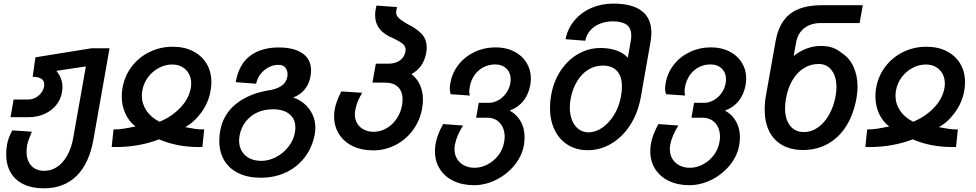

<svg xmlns="http://www.w3.org/2000/svg" viewBox="-20 -819 5440 1070"><path d="M14.5 40.5Q14.5 12.5 19.5 -14.5Q22 -31 29.8 -51.8Q37.5 -72.5 48.5 -92.5L157.5 -85Q135.5 -34 131 -9.5Q128 9.5 128 25.5Q128 75 154 104Q180 133 227.5 133Q267 133 299.8 110.2Q332.5 87.5 355.2 46.5Q378 5.5 387.5 -47.5L458.5 -449L294 -424Q328 -385 328 -332.5Q328 -320 325.5 -305Q318.5 -264 292.5 -232.5Q266.5 -201 226.8 -183.5Q187 -166 139.5 -166H38.5L56 -264.5H138Q160.5 -264.5 181 -276.2Q201.5 -288 214 -307.5Q226.5 -327 226.5 -348.5Q226.5 -370 209.5 -380.5Q192.5 -391 162 -391L177.5 -499.5L489.5 -550H590.5L501 -43Q477.5 91.5 407 161Q336.5 230.5 224.5 230.5Q158.5 230.5 111.2 207.8Q64 185 39.2 142.2Q14.5 99.5 14.5 40.5Z M735.5 -114.5Q700.5 -139.5 679.5 -184.2Q658.5 -229 658.5 -282Q658.5 -307.5 662.5 -328Q674 -395 713.8 -447.5Q753.5 -500 813.2 -529.2Q873 -558.5 943 -558.5Q1007.5 -558.5 1056.2 -533.5Q1105 -508.5 1131.5 -463.8Q1158 -419 1158 -360.5Q1158 -337.5 1153.5 -312.5Q1142.5 -249 1103.2 -194Q1064 -139 1012 -110.5Q1041.5 -104.5 1066 -101Q1090.5 -97.5 1118 -97.5L1108 0L1088.5 0.5Q965.5 0.5 866.5 -42.5Q755 0.5 625 0.5L602.5 0L612.5 -97.5Q642 -97.5 670.2 -102Q698.5 -106.5 735.5 -114.5ZM770.5 -286Q770.5 -240.5 796.2 -202.2Q822 -164 869 -140.5Q938 -169 985.5 -219.2Q1033 -269.5 1043.5 -329Q1045.5 -340.5 1045.5 -354Q1045.5 -384.5 1032.2 -408.5Q1019 -432.5 995 -446Q971 -459.5 939.5 -459.5Q900.5 -459.5 864.8 -440.2Q829 -421 804.5 -387.8Q780 -354.5 773 -313.5Q770.5 -298.5 770.5 -286Z M1202 -35Q1202 -62.5 1207 -89.5Q1223.5 -181.5 1294 -238.8Q1364.5 -296 1471.5 -314.5Q1570.5 -328 1581.5 -391.5Q1582.5 -398.5 1582.5 -404.5Q1582.5 -425.5 1571 -441.5Q1559.5 -457.5 1531.5 -457.5Q1501.5 -457.5 1474.8 -442.8Q1448 -428 1430.2 -403.8Q1412.5 -379.5 1407.5 -352.5L1293.5 -361Q1311.5 -461.5 1374 -508Q1436.5 -554.5 1533 -554.5Q1619.5 -554.5 1666.5 -521.2Q1713.5 -488 1713.5 -426.5Q1713.5 -411.5 1710.5 -395Q1703.5 -353.5 1679.8 -322.8Q1656 -292 1614 -275.5Q1647.5 -265 1675.8 -241Q1704 -217 1720.8 -182.5Q1737.5 -148 1737.5 -107.5Q1737.5 -91 1734.5 -73.5Q1721.5 0 1680 55.5Q1638.5 111 1574.8 141.2Q1511 171.5 1433 171.5Q1361.5 171.5 1309.2 146.2Q1257 121 1229.5 74.5Q1202 28 1202 -35ZM1623 -78.5Q1626 -93.5 1626 -107.5Q1626 -156.5 1593 -183.2Q1560 -210 1500 -210Q1452 -210 1413 -191.8Q1374 -173.5 1348.5 -140.2Q1323 -107 1315 -62.5Q1312.5 -46.5 1312.5 -35.5Q1312.5 -2 1327.8 23.8Q1343 49.5 1371 63.5Q1399 77.5 1436.5 77.5Q1478.5 77.5 1519 56Q1559.5 34.5 1587.5 -1.2Q1615.5 -37 1623 -78.5Z M1842 -170.5Q1842 -191.5 1845.5 -210.5Q1849.5 -232 1858 -255.5Q1866.5 -279 1882 -309.5L1998.5 -302Q1982 -274 1973.2 -252.2Q1964.5 -230.5 1960 -205.5Q1957.5 -191.5 1957.5 -181.5Q1957.5 -153 1970.8 -131Q1984 -109 2007.8 -96.8Q2031.5 -84.5 2063 -84.5Q2100 -84.5 2133.5 -103.8Q2167 -123 2190 -156.8Q2213 -190.5 2220.5 -232.5Q2223.5 -250 2223.5 -265Q2223.5 -309.5 2198.2 -334Q2173 -358.5 2126 -358.5H2055.5L2074.5 -464H2144.5Q2183 -464 2208.5 -482.2Q2234 -500.5 2239.5 -532Q2240.5 -539 2240.5 -542.5Q2240.5 -560 2226.2 -573Q2212 -586 2174.5 -604.5Q2122 -625 2096.2 -657.2Q2070.5 -689.5 2070.5 -735Q2070.5 -759.5 2078 -788L2193 -779.5Q2187.5 -761.5 2187.5 -750.5Q2187.5 -733.5 2200.8 -720Q2214 -706.5 2248.5 -686Q2298.5 -662 2328.2 -631.8Q2358 -601.5 2358 -553Q2358 -542 2355.5 -526Q2340.5 -442 2273 -406Q2305 -381 2321 -344.5Q2337 -308 2337 -263.5Q2337 -240 2332.5 -214.5Q2320.5 -147.5 2281.5 -94.2Q2242.5 -41 2184.2 -11Q2126 19 2059 19Q1994.5 19 1945.2 -5Q1896 -29 1869 -72.2Q1842 -115.5 1842 -170.5Z M2404 23.5Q2404 2.5 2407.5 -18Q2417 -70 2449.5 -127.5L2560.5 -119.5Q2543.5 -93 2531.5 -65Q2519.5 -37 2515 -12Q2513 -0.5 2513 12.5Q2513 43 2527.2 66.5Q2541.5 90 2566.8 103Q2592 116 2624.5 116Q2662 116 2697.5 97.2Q2733 78.5 2757.8 45.8Q2782.5 13 2789.5 -27Q2792.5 -43 2792.5 -57Q2792.5 -88 2780.5 -112Q2768.5 -136 2746.8 -149.5Q2725 -163 2696 -163H2633.5L2648 -246H2704Q2731.5 -246 2757.2 -260.5Q2783 -275 2801 -300.2Q2819 -325.5 2824 -356Q2826 -365.5 2826 -376.5Q2826 -414 2802 -437Q2778 -460 2740 -460Q2704.5 -460 2674.5 -444.5Q2644.5 -429 2624.5 -400.5Q2604.5 -372 2598 -335Q2595 -319.5 2595 -309.5Q2595 -299 2598.5 -286.5L2491.5 -294Q2486.5 -310 2486.5 -325.5Q2486.5 -337.5 2489.5 -354.5Q2499.5 -413 2535.2 -458.5Q2571 -504 2625 -529.5Q2679 -555 2742.5 -555Q2800 -555 2844.5 -532.5Q2889 -510 2913.8 -470.5Q2938.5 -431 2938.5 -381.5Q2938.5 -365 2935.5 -347Q2926 -293 2896.5 -256.2Q2867 -219.5 2820.5 -203Q2861 -180 2882.2 -142Q2903.5 -104 2903.5 -54.5Q2903.5 -30.5 2899.5 -9Q2889 50 2847.5 101.2Q2806 152.5 2745.5 182.8Q2685 213 2621.5 213Q2556.5 213 2507.2 189.2Q2458 165.5 2431 122.5Q2404 79.5 2404 23.5Z M3045 -218.5Q3045 -253 3051.5 -288.5Q3065 -365.5 3104.5 -425.2Q3144 -485 3202 -518.2Q3260 -551.5 3327 -551.5Q3376.5 -551.5 3415.2 -537.8Q3454 -524 3479 -497.5L3495.5 -592.5Q3498 -605.5 3498 -621Q3498 -663 3471.5 -681.5Q3445 -700 3395.5 -700Q3355 -700 3322 -686.2Q3289 -672.5 3268.2 -648Q3247.5 -623.5 3241.5 -592L3132 -600.5Q3143 -659 3180.5 -704Q3218 -749 3274.5 -774Q3331 -799 3398 -799Q3503 -799 3556.5 -758Q3610 -717 3610 -637Q3610 -613.5 3605.5 -586.5L3551 -276.5Q3535.5 -190.5 3493 -123.8Q3450.5 -57 3388.5 -19.5Q3326.5 18 3256 18Q3192 18 3144.2 -11.8Q3096.5 -41.5 3070.8 -95.2Q3045 -149 3045 -218.5ZM3441 -283.5Q3446 -311.5 3446 -337Q3446 -393.5 3418.5 -423.5Q3391 -453.5 3338 -453.5Q3295 -453.5 3258 -430.5Q3221 -407.5 3195.5 -365.2Q3170 -323 3160 -267.5Q3155.5 -243 3155.5 -220Q3155.5 -179.5 3168.2 -148.2Q3181 -117 3204.8 -99.2Q3228.5 -81.5 3259.5 -81.5Q3300 -81.5 3338.2 -108.5Q3376.5 -135.5 3404 -181.8Q3431.5 -228 3441 -283.5Z M3604 23.5Q3604 2.5 3607.5 -18Q3617 -70 3649.5 -127.5L3760.5 -119.5Q3743.5 -93 3731.5 -65Q3719.5 -37 3715 -12Q3713 -0.5 3713 12.5Q3713 43 3727.2 66.5Q3741.5 90 3766.8 103Q3792 116 3824.5 116Q3862 116 3897.5 97.2Q3933 78.5 3957.8 45.8Q3982.5 13 3989.5 -27Q3992.5 -43 3992.5 -57Q3992.5 -88 3980.5 -112Q3968.5 -136 3946.8 -149.5Q3925 -163 3896 -163H3833.5L3848 -246H3904Q3931.5 -246 3957.2 -260.5Q3983 -275 4001 -300.2Q4019 -325.5 4024 -356Q4026 -365.5 4026 -376.5Q4026 -414 4002 -437Q3978 -460 3940 -460Q3904.5 -460 3874.5 -444.5Q3844.5 -429 3824.5 -400.5Q3804.5 -372 3798 -335Q3795 -319.5 3795 -309.5Q3795 -299 3798.5 -286.5L3691.5 -294Q3686.5 -310 3686.5 -325.5Q3686.5 -337.5 3689.5 -354.5Q3699.5 -413 3735.2 -458.5Q3771 -504 3825 -529.5Q3879 -555 3942.5 -555Q4000 -555 4044.5 -532.5Q4089 -510 4113.8 -470.5Q4138.5 -431 4138.5 -381.5Q4138.5 -365 4135.5 -347Q4126 -293 4096.5 -256.2Q4067 -219.5 4020.5 -203Q4061 -180 4082.2 -142Q4103.5 -104 4103.5 -54.5Q4103.5 -30.5 4099.5 -9Q4089 50 4047.5 101.2Q4006 152.5 3945.5 182.8Q3885 213 3821.5 213Q3756.5 213 3707.2 189.2Q3658 165.5 3631 122.5Q3604 79.5 3604 23.5Z M4241.5 -208.5Q4241.5 -248 4248.5 -286.5L4302.5 -590Q4321 -693.5 4383.2 -741.8Q4445.5 -790 4560.5 -790H4788.5L4770.5 -690.5H4555Q4497.5 -690.5 4461.2 -661.5Q4425 -632.5 4416.5 -581L4403 -507Q4434.5 -532.5 4473.8 -547.8Q4513 -563 4554.5 -563Q4591.5 -563 4619.8 -553.2Q4648 -543.5 4671.5 -523Q4713.5 -497 4736.2 -447.5Q4759 -398 4759 -335.5Q4759 -307 4753.5 -274Q4737.5 -183 4696.8 -117.8Q4656 -52.5 4594.2 -17.8Q4532.5 17 4455.5 17Q4388 17 4339.8 -10.2Q4291.5 -37.5 4266.5 -88.2Q4241.5 -139 4241.5 -208.5ZM4637 -284.5Q4641.5 -310 4641.5 -333.5Q4641.5 -391.5 4615 -427Q4588.5 -462.5 4542 -462.5Q4496.5 -462.5 4458.8 -438.5Q4421 -414.5 4395.5 -370.8Q4370 -327 4360 -268.5Q4355 -242 4355 -215.5Q4355 -154.5 4383 -118.8Q4411 -83 4460.5 -83Q4502 -83 4538.5 -108.8Q4575 -134.5 4600.8 -180.5Q4626.5 -226.5 4637 -284.5Z M4935.5 -114.5Q4900.5 -139.5 4879.5 -184.2Q4858.5 -229 4858.5 -282Q4858.5 -307.5 4862.5 -328Q4874 -395 4913.8 -447.5Q4953.5 -500 5013.2 -529.2Q5073 -558.5 5143 -558.5Q5207.5 -558.5 5256.2 -533.5Q5305 -508.5 5331.5 -463.8Q5358 -419 5358 -360.5Q5358 -337.5 5353.5 -312.5Q5342.5 -249 5303.2 -194Q5264 -139 5212 -110.5Q5241.5 -104.5 5266 -101Q5290.5 -97.5 5318 -97.5L5308 0L5288.5 0.5Q5165.5 0.5 5066.5 -42.5Q4955 0.5 4825 0.5L4802.5 0L4812.5 -97.5Q4842 -97.5 4870.2 -102Q4898.5 -106.5 4935.5 -114.5ZM4970.5 -286Q4970.5 -240.5 4996.2 -202.2Q5022 -164 5069 -140.5Q5138 -169 5185.5 -219.2Q5233 -269.5 5243.5 -329Q5245.5 -340.5 5245.5 -354Q5245.5 -384.5 5232.2 -408.5Q5219 -432.5 5195 -446Q5171 -459.5 5139.5 -459.5Q5100.5 -459.5 5064.8 -440.2Q5029 -421 5004.5 -387.8Q4980 -354.5 4973 -313.5Q4970.5 -298.5 4970.5 -286Z"/></svg>

Font: JuliaMono SemiBold
Style: Italic
Weight: 600
Italic angle: -9°
Monospace: yes
Designer: cormullion
Foundry: corm
Version: Version 0.056; ttfautohint (v1.8.4)